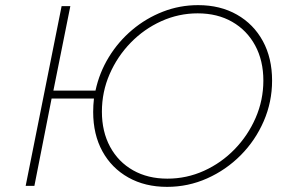

<svg xmlns="http://www.w3.org/2000/svg" viewBox="-20 -724 1125 748"><path d="M80 0 220 -700H254L188 -371H352Q367 -441 404 -501.5Q441 -562 495 -607.5Q549 -653 614.5 -678.5Q680 -704 752 -704Q838 -704 903 -667Q968 -630 1004 -564Q1040 -498 1040 -410Q1040 -327 1007.5 -252Q975 -177 918 -119.5Q861 -62 787 -29Q713 4 631 4Q545 4 480 -32.5Q415 -69 379 -134.5Q343 -200 343 -288Q343 -314 346 -340H181L114 0ZM632 -28Q707 -28 774.5 -58.5Q842 -89 894 -142.5Q946 -196 976 -265Q1006 -334 1006 -410Q1006 -488 974 -547Q942 -606 884.5 -639Q827 -672 750 -672Q676 -672 608.5 -641.5Q541 -611 489 -557.5Q437 -504 407 -435Q377 -366 377 -289Q377 -211 409 -152Q441 -93 498.5 -60.5Q556 -28 632 -28Z"/></svg>

Font: Montserrat ExtraLight
Style: Italic
Weight: 200
Italic angle: -11.3°
Designer: Julieta Ulanovsky
Foundry: Julieta Ulanovsky
Version: Version 9.000; ttfautohint (v1.8.4.7-5d5b)